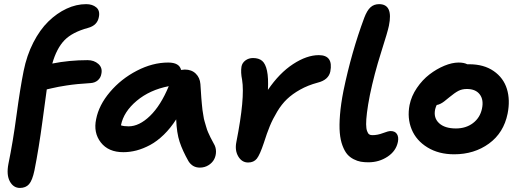

<svg xmlns="http://www.w3.org/2000/svg" viewBox="-20 -780 2545 936"><path d="M77.1 136.2Q45.4 136.2 28.1 104.5Q10.7 72.8 21 19Q43 -87.4 60.5 -218.3Q78.1 -349.1 95.2 -434.1Q110.4 -509.8 142.3 -572.3Q174.3 -634.8 215.8 -675.3Q257.3 -715.8 304.7 -737.8Q352.1 -759.8 399.9 -759.8Q430.7 -759.8 449.5 -743.9Q468.3 -728 461.9 -696.8Q454.6 -656.2 409.2 -644Q332 -623 293.9 -583.5Q255.9 -543.9 234.9 -470.2Q317.9 -486.8 407.2 -486.8Q438.5 -486.8 459.5 -468.3Q480.5 -449.7 474.1 -419.9Q471.2 -401.4 457.3 -388.9Q443.4 -376.5 421.9 -375Q387.7 -373 358.4 -370.1Q329.1 -367.2 304.2 -363.3Q279.3 -359.4 266.1 -356.9Q252.9 -354.5 231.7 -349.6Q210.4 -344.7 208 -344.2Q205.6 -329.1 187.5 -192.9Q169.4 -56.6 147.9 50.8Q137.7 99.6 121.6 117.9Q105.5 136.2 77.1 136.2Z M581.1 -38.1Q508.3 -38.1 471.4 -85.7Q434.6 -133.3 448.7 -199.2Q461.9 -267.6 516.1 -331.5Q570.3 -395.5 647.2 -435.3Q724.1 -475.1 799.8 -475.1Q854.5 -475.1 862.8 -439Q874.5 -440.9 880.9 -440.9Q914.1 -440.9 934.3 -421.1Q954.6 -401.4 957 -370.1Q957.5 -365.2 959.2 -336.7Q960.9 -308.1 961.4 -303.5Q961.9 -298.8 963.9 -274.7Q965.8 -250.5 967 -244.4Q968.3 -238.3 971.2 -218Q974.1 -197.8 977.1 -189.2Q980 -180.7 984.6 -163.6Q989.3 -146.5 994.4 -135.3Q999.5 -124 1006.6 -109.1Q1013.7 -94.2 1022 -80.1Q1032.7 -63 1033 -42.2Q1033.2 -21.5 1024.4 -4.2Q1015.6 13.2 996.8 25.1Q978 37.1 954.1 37.1Q918.5 37.1 898.9 5.9Q870.1 -44.9 855.7 -88.4Q841.3 -131.8 838.9 -198.2Q811.5 -155.3 778.6 -123.3Q745.6 -91.3 711.9 -73.2Q678.2 -55.2 645.8 -46.6Q613.3 -38.1 581.1 -38.1ZM569.8 -169.9V-168.9Q584 -164.1 606.9 -164.1Q658.7 -164.1 711.2 -214.8Q763.7 -265.6 802.7 -359.9Q710 -341.8 646.5 -288.6Q583 -235.4 569.8 -169.9Z M1189.5 12.2Q1159.2 12.2 1141.6 -17.3Q1124 -46.9 1132.3 -87.9Q1174.8 -303.2 1160.2 -391.1Q1152.8 -427.2 1157.2 -455.1Q1160.6 -473.6 1176.5 -485.4Q1192.4 -497.1 1213.4 -497.1Q1241.7 -497.1 1258.1 -483.2Q1274.4 -469.2 1281.7 -434.8Q1289.1 -400.4 1286.1 -341.8Q1341.8 -423.8 1408.7 -467.5Q1475.6 -511.2 1534.2 -511.2Q1605.5 -511.2 1590.3 -431.2Q1581.5 -390.1 1528.3 -377Q1481 -364.3 1443.1 -343Q1405.3 -321.8 1379.2 -296.9Q1353 -272 1331.3 -235.8Q1309.6 -199.7 1295.4 -165.3Q1281.2 -130.9 1266.1 -83Q1247.1 -25.9 1232.2 -6.8Q1217.3 12.2 1189.5 12.2Z M1775.9 11.2Q1755.4 11.2 1738.8 8.3Q1722.2 5.4 1703.9 -3.9Q1685.5 -13.2 1672.6 -28.3Q1659.7 -43.5 1649.7 -70.1Q1639.6 -96.7 1636.5 -132.6Q1633.3 -168.5 1637.5 -220.5Q1641.6 -272.5 1654.3 -336.9Q1693.4 -525.9 1755.9 -693.8Q1769.5 -729.5 1786.4 -744.6Q1803.2 -759.8 1828.1 -759.8Q1897.5 -759.8 1876 -654.8Q1871.1 -628.9 1837.6 -523.7Q1804.2 -418.5 1783.2 -316.9Q1773.4 -267.1 1769 -231.2Q1764.6 -195.3 1764.9 -174.3Q1765.1 -153.3 1769.5 -141.1Q1773.9 -128.9 1779.8 -125Q1785.6 -121.1 1794.9 -121.1Q1820.8 -121.1 1846.7 -131.1Q1872.6 -141.1 1884.3 -141.1Q1905.8 -141.1 1915 -126.7Q1924.3 -112.3 1919.9 -88.9Q1911.1 -43.9 1869.6 -16.4Q1828.1 11.2 1775.9 11.2Z M2193.8 -27.8Q2118.7 -27.8 2064 -61.3Q2009.3 -94.7 1986.8 -149.4Q1964.4 -204.1 1976.6 -268.1Q1985.4 -311.5 2012.2 -351.1Q2039.1 -390.6 2073.7 -417.2Q2108.4 -443.8 2146.2 -459.5Q2184.1 -475.1 2215.8 -475.1Q2241.7 -475.1 2257.8 -466.8H2266.6Q2338.9 -466.8 2386.7 -433.6Q2434.6 -400.4 2451.2 -346.4Q2467.8 -292.5 2454.6 -226.1Q2435.5 -132.3 2363.8 -80.1Q2292 -27.8 2193.8 -27.8ZM2101.6 -248Q2092.3 -206.1 2120.1 -179.9Q2147.9 -153.8 2202.6 -153.8Q2251.5 -153.8 2285.9 -179.9Q2320.3 -206.1 2329.6 -250Q2338.9 -293.5 2318.8 -319.8Q2298.8 -346.2 2255.9 -346.2Q2232.4 -346.2 2214.6 -336.9Q2196.8 -327.6 2170.9 -306.2Q2152.8 -291.5 2145.8 -285.9Q2138.7 -280.3 2128.7 -274.9Q2118.7 -269.5 2108.9 -268.1Q2105 -260.7 2101.6 -248Z"/></svg>

Font: Shantell Sans Irregular
Style: Italic
Weight: 600
Italic angle: -11.31°
Designer: Stephen Nixon, Anya Danilova, Shantell Martin
Foundry: Arrow Type
Version: Version 1.006;[9816181b4]